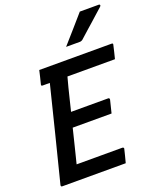

<svg xmlns="http://www.w3.org/2000/svg" viewBox="-169 -1046 946 1147"><g transform="rotate(-20 304.0 -472.5)"><path d="M25 0Q15 0 17 -11Q55 -160 92 -308.5Q129 -457 166 -606H121Q109 -606 113 -617Q119 -640 123.5 -659Q128 -678 133 -700H593Q604 -700 600 -689Q595 -667 590.5 -648Q586 -629 580 -606H278Q274 -590 269.5 -574Q265 -558 261 -542Q252 -507 243.5 -471.5Q235 -436 226 -400H462Q467 -400 469 -396.5Q471 -393 470 -389Q467 -377 461 -352.5Q455 -328 450 -308H203Q190 -254 176.5 -200.5Q163 -147 150 -94H440Q445 -94 448 -91Q451 -88 449 -83Q446 -69 440 -46Q434 -23 428 0ZM480 -945H601Q607 -945 608 -940Q609 -935 603 -930Q579 -909 561.5 -893Q544 -877 527 -862Q510 -847 488.5 -828Q467 -809 436 -781Q433 -779 428.5 -777Q424 -775 418 -775H331Q370 -819 405 -859Q440 -899 480 -945Z"/></g></svg>

Font: Recursive Sn Lnr St Med
Style: Italic
Weight: 500
Italic angle: -15°
Version: Version 1.079;hotconv 1.0.112;makeotfexe 2.5.65598; ttfautoh